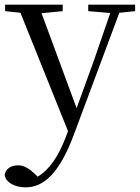

<svg xmlns="http://www.w3.org/2000/svg" viewBox="-30 -536 602 827"><path d="M350 -488 445 -480 374 -274 300 -70 149 -479 240 -488V-516H-8V-488L58 -481L263 29L252 58C221 138 182 196 132 225L120 213C97 191 74 176 48 176C20 176 -5 189 -10 217C-6 251 36 271 80 271C161 271 227 206 287 47L484 -481L552 -488V-516H350Z"/></svg>

Font: Source Han Serif KR
Style: Regular
Weight: 400
Designer: Ryoko NISHIZUKA 西塚涼子 (kana & ideographs); Frank Grießhammer (Latin, Greek & Cyrillic); Wenlong ZHANG 张文龙 (bopomofo); San
Foundry: Adobe
Version: Version 2.001;hotconv 1.1.0;makeotfexe 2.6.0